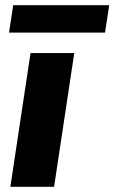

<svg xmlns="http://www.w3.org/2000/svg" viewBox="-20 -722 442 742"><path d="M20 0 98 -517H267L189 0ZM15 -596 31 -702H402L386 -596Z"/></svg>

Font: Public Sans Thin ExtraBold
Style: Italic
Weight: 800
Italic angle: -8°
Version: Version 2.001